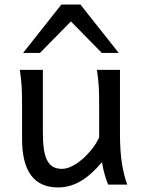

<svg xmlns="http://www.w3.org/2000/svg" viewBox="-20 -801 619 833"><path d="M449.2 0Q445.8 -8.3 441.9 -19.5Q438 -30.8 434.3 -43.5Q430.7 -56.2 427.5 -70.1Q424.3 -84 422.4 -97.7Q377.9 -43.5 330.8 -15.6Q283.7 12.2 231.9 12.2Q75.7 12.2 75.7 -197.8V-341.8Q75.7 -365.2 75.4 -384.3Q75.2 -403.3 74.2 -421.1Q73.2 -439 71.3 -457.5Q69.3 -476.1 65.9 -498H166V-227.1Q166 -185.5 170.2 -155.5Q174.3 -125.5 184.1 -106.2Q193.8 -86.9 209.7 -77.6Q225.6 -68.4 249 -68.4Q270.5 -68.4 294.9 -81.3Q319.3 -94.2 341.6 -114.3Q363.8 -134.3 382.1 -158.4Q400.4 -182.6 410.2 -205.1V-341.8Q410.2 -365.7 409.9 -385Q409.7 -404.3 408.7 -421.9Q407.7 -439.5 405.8 -457.5Q403.8 -475.6 400.4 -498H500.5V-219.7Q500.5 -148.4 508.5 -95Q516.6 -41.5 532.2 0ZM80.1 -571.3 246.1 -781.2H329.1L495.1 -571.3H421.9L287.6 -708L153.3 -571.3Z"/></svg>

Font: Andika Phon
Style: Regular
Weight: 400
Designer: Victor Gaultney, Annie Olsen, Julie Remington, Don Collingsworth, Eric Hays, Becca Hirsbrunner
Foundry: SIL International
Version: Version 5.000